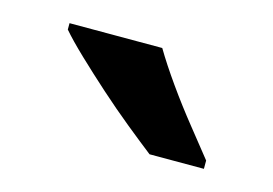

<svg xmlns="http://www.w3.org/2000/svg" viewBox="-40 -831 412 290"><g transform="rotate(15 166.5 -686.0)"><path d="M185 -766Q198 -744 217.5 -716.5Q237 -689 257.5 -663.5Q278 -638 293 -619V-606H208Q190 -620 166 -639.5Q142 -659 118 -680.5Q94 -702 73 -722Q52 -742 40 -756V-766Z"/></g></svg>

Font: Noto Sans Symbols SemiBold
Style: Regular
Weight: 600
Version: Version 2.002